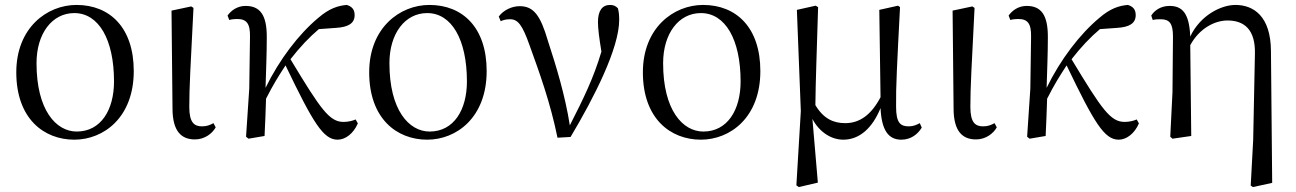

<svg xmlns="http://www.w3.org/2000/svg" viewBox="-20 -551 5253 778"><path d="M281 15C400 15 522 -75 522 -263C522 -439 425 -531 290 -531C170 -531 46 -438 46 -258C46 -70 158 15 281 15ZM291 -18C207 -18 128 -105 128 -295C128 -415 191 -498 281 -498C380 -498 442 -391 442 -221C442 -106 389 -18 291 -18Z M770 14C810 14 841 -11 854 -35L845 -52C832 -45 819 -39 799 -39C767 -39 747 -54 747 -118C747 -196 752 -283 764 -519L755 -525L675 -508L679 -112C679 -20 714 14 770 14Z M1348 15C1379 15 1412 -9 1430 -51L1421 -67C1410 -62 1392 -57 1372 -57C1315 -57 1280 -107 1157 -311C1195 -360 1233 -400 1272 -433L1341 -438C1391 -441 1417 -456 1417 -490C1417 -516 1402 -526 1385 -531C1351 -528 1315 -518 1269 -478C1191 -413 1112 -310 1056 -195C1058 -264 1061 -334 1061 -398C1062 -493 1032 -527 975 -527C942 -527 917 -509 902 -488L909 -470C919 -473 930 -474 941 -474C979 -474 994 -456 993 -402L990 -192L977 3L987 11L1052 0C1055 -51 1056 -100 1058 -151C1088 -210 1107 -240 1137 -286C1249 -53 1290 15 1348 15Z M1711 15C1830 15 1952 -75 1952 -263C1952 -439 1855 -531 1720 -531C1600 -531 1476 -438 1476 -258C1476 -70 1588 15 1711 15ZM1721 -18C1637 -18 1558 -105 1558 -295C1558 -415 1621 -498 1711 -498C1810 -498 1872 -391 1872 -221C1872 -106 1819 -18 1721 -18Z M2239 7 2292 4C2390 -160 2489 -357 2489 -470C2489 -488 2488 -501 2484 -517C2476 -526 2467 -531 2452 -531C2420 -531 2403 -507 2403 -462C2403 -434 2408 -397 2417 -342C2385 -234 2345 -153 2289 -43C2270 -165 2233 -285 2200 -386C2170 -489 2142 -526 2086 -526C2054 -526 2020 -510 2001 -484L2009 -465C2019 -470 2031 -473 2047 -473C2079 -473 2097 -449 2126 -367C2165 -259 2210 -136 2239 7Z M2820 15C2939 15 3061 -75 3061 -263C3061 -439 2964 -531 2829 -531C2709 -531 2585 -438 2585 -258C2585 -70 2697 15 2820 15ZM2830 -18C2746 -18 2667 -105 2667 -295C2667 -415 2730 -498 2820 -498C2919 -498 2981 -391 2981 -221C2981 -106 2928 -18 2830 -18Z M3397 15C3463 15 3515 -32 3548 -113C3552 -25 3579 15 3632 15C3671 15 3699 -7 3715 -34L3707 -52C3694 -45 3681 -39 3662 -39C3628 -39 3611 -54 3611 -119C3610 -199 3615 -291 3627 -522L3619 -528L3543 -511L3548 -157C3510 -85 3463 -52 3405 -52C3357 -52 3317 -70 3284 -125C3285 -221 3289 -320 3295 -522L3285 -528L3209 -511L3225 -101L3207 200L3217 207L3294 189L3272 -69C3300 -16 3348 15 3397 15Z M3935 14C3975 14 4006 -11 4019 -35L4010 -52C3997 -45 3984 -39 3964 -39C3932 -39 3912 -54 3912 -118C3912 -196 3917 -283 3929 -519L3920 -525L3840 -508L3844 -112C3844 -20 3879 14 3935 14Z M4513 15C4544 15 4577 -9 4595 -51L4586 -67C4575 -62 4557 -57 4537 -57C4480 -57 4445 -107 4322 -311C4360 -360 4398 -400 4437 -433L4506 -438C4556 -441 4582 -456 4582 -490C4582 -516 4567 -526 4550 -531C4516 -528 4480 -518 4434 -478C4356 -413 4277 -310 4221 -195C4223 -264 4226 -334 4226 -398C4227 -493 4197 -527 4140 -527C4107 -527 4082 -509 4067 -488L4074 -470C4084 -473 4095 -474 4106 -474C4144 -474 4159 -456 4158 -402L4155 -192L4142 3L4152 11L4217 0C4220 -51 4221 -100 4223 -151C4253 -210 4272 -240 4302 -286C4414 -53 4455 15 4513 15Z M5048 201 5057 207 5135 190 5130 -345C5129 -485 5060 -531 4986 -531C4929 -531 4844 -490 4803 -403C4799 -500 4769 -527 4719 -527C4684 -527 4658 -509 4645 -488L4651 -470C4663 -473 4672 -473 4683 -473C4719 -473 4733 -456 4733 -403L4731 -178L4722 3L4731 11L4807 0L4803 -368C4840 -436 4902 -468 4954 -468C5022 -468 5068 -431 5065 -331L5058 16Z"/></svg>

Font: Source Han Serif KR
Style: Regular
Weight: 400
Designer: Ryoko NISHIZUKA 西塚涼子 (kana & ideographs); Frank Grießhammer (Latin, Greek & Cyrillic); Wenlong ZHANG 张文龙 (bopomofo); San
Foundry: Adobe
Version: Version 2.001;hotconv 1.1.0;makeotfexe 2.6.0